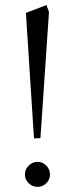

<svg xmlns="http://www.w3.org/2000/svg" viewBox="-20 -729 293 756"><path d="M93 -7.6Q78.1 -22 78.1 -42Q78.1 -62 93 -76.9Q107.9 -91.8 127.9 -91.8Q147.9 -91.8 162.4 -76.9Q176.8 -62 176.8 -42Q176.8 -22 162.4 -7.6Q147.9 6.8 127.9 6.8Q107.9 6.8 93 -7.6ZM82 -678.2 163.1 -709 172.9 -682.1 139.2 -185.1 113.8 -184.1Z"/></svg>

Font: Dehuti
Style: Book
Weight: 400
Version: Version 1.2